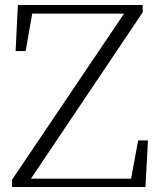

<svg xmlns="http://www.w3.org/2000/svg" viewBox="-20 -743 636 763"><path d="M28 0H558L568 -185H529L501 -33H103L547 -694V-723H51L42 -540H82L108 -689H473L28 -29Z"/></svg>

Font: Noto Serif TC ExtraLight
Style: Regular
Weight: 200
Designer: Ryoko NISHIZUKA 西塚涼子 (kana & ideographs); Frank Grießhammer (Latin, Greek & Cyrillic); Wenlong ZHANG 张文龙 (bopomofo); San
Foundry: Adobe
Version: Version 2.001;hotconv 1.1.0;makeotfexe 2.6.0